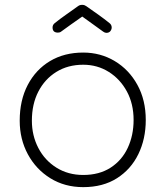

<svg xmlns="http://www.w3.org/2000/svg" viewBox="-20 -760 680 789"><path d="M322 -544Q393 -544 451.5 -509Q510 -474 544.5 -411.5Q579 -349 579 -267Q579 -189 548.5 -126.5Q518 -64 460.5 -27.5Q403 9 322 9Q246 9 187 -27.5Q128 -64 94.5 -126Q61 -188 61 -264Q61 -348 94 -411Q127 -474 185.5 -509Q244 -544 322 -544ZM322 -494Q259 -494 211.5 -464.5Q164 -435 137.5 -383.5Q111 -332 111 -264Q111 -203 137.5 -152Q164 -101 212 -71Q260 -41 322 -41Q388 -41 434.5 -71Q481 -101 505 -152.5Q529 -204 529 -267Q529 -333 501.5 -384Q474 -435 427 -464.5Q380 -494 322 -494ZM417 -625Q411 -625 404 -630Q384 -644 362.5 -660Q341 -676 318 -692Q295 -676 272.5 -660Q250 -644 231 -630Q226 -626 218 -626Q196 -626 196 -647Q196 -658 205 -665Q226 -682 251 -699.5Q276 -717 301 -735Q308 -740 316 -740H319Q327 -740 334 -735Q360 -717 384.5 -699.5Q409 -682 430 -665Q439 -658 439 -647Q439 -639 433.5 -632Q428 -625 417 -625Z"/></svg>

Font: Hubballi
Style: Regular
Weight: 400
Designer: Erin McLaughlin
Version: Version 1.000; ttfautohint (v1.8.3)